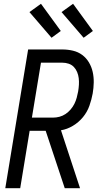

<svg xmlns="http://www.w3.org/2000/svg" viewBox="-20 -997 540 1017"><path d="M323 0 222 -304H137L87 0H8L129 -735H310Q339 -735 366.5 -728.5Q394 -722 415.5 -706Q437 -690 451 -666.5Q465 -643 471 -616Q477 -589 476.5 -560Q476 -531 471 -502Q465 -469 453.5 -436.5Q442 -404 419.5 -376.5Q397 -349 366 -330.5Q335 -312 303 -307L404 0ZM261 -374Q278 -374 295 -378.5Q312 -383 327 -393Q342 -403 354 -417Q366 -431 374 -447Q382 -463 386.5 -480Q391 -497 394 -513Q397 -531 398 -548.5Q399 -566 397 -583Q395 -600 388.5 -615.5Q382 -631 371 -642.5Q360 -654 344 -659.5Q328 -665 310 -665H197L149 -374ZM423 -797 306 -933 367 -977 472 -833ZM253 -797 136 -933 197 -977 302 -833Z"/></svg>

Font: Iosevka
Style: Italic
Weight: 400
Italic angle: -9°
Monospace: yes
Designer: Belleve Invis
Foundry: Belleve Invis
Version: Version 32.5.0; ttfautohint (v1.8.4)